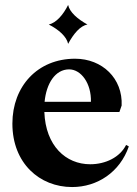

<svg xmlns="http://www.w3.org/2000/svg" viewBox="-20 -743 555 775"><path d="M271 12C373 12 464 -48 500 -152L489 -158C464 -108 406 -80 344 -80C246 -80 164 -154 159 -291H462L471 -317C476 -426 393 -506 283 -506C132 -506 30 -395 30 -244C30 -84 140 12 271 12ZM255 -566C277 -607 304 -639 333 -644C293 -666 261 -694 255 -723C235 -683 207 -651 177 -644C218 -623 249 -595 255 -566ZM160 -332C167 -406 203 -463 259 -463C307 -463 349 -407 347 -332Z"/></svg>

Font: Sinistre
Style: Bold
Weight: 700
Designer: Jules Durand
Foundry: Collletttivo
Version: Version 69.420;Glyphs 3.2 (3217)